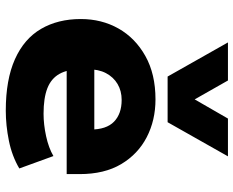

<svg xmlns="http://www.w3.org/2000/svg" viewBox="-94 -724 828 681"><g transform="rotate(90 320.5 -383.0)"><path d="M372 11Q262 11 189.5 -21.5Q117 -54 82 -114Q47 -174 47 -255Q47 -329 80.5 -388.5Q114 -448 178 -484Q242 -520 332 -520Q406 -520 466 -489Q526 -458 561.5 -398.5Q597 -339 597 -251V-205H201V-303H447L439 -289Q439 -346 411 -373Q383 -400 334 -400Q302 -400 277.5 -385.5Q253 -371 239 -344.5Q225 -318 225 -279V-257Q225 -209 241.5 -179.5Q258 -150 292.5 -136.5Q327 -123 383 -123Q421 -123 462.5 -132Q504 -141 533 -158L577 -37Q533 -11 478.5 0Q424 11 372 11ZM251 -563 130 -777H265L332 -659L400 -777H534L413 -563Z"/></g></svg>

Font: Nunito Sans 6pt Black
Style: Regular
Weight: 900
Version: Version 3.101;gftools[0.9.27]